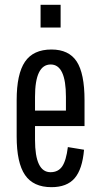

<svg xmlns="http://www.w3.org/2000/svg" viewBox="-20 -760 419 795"><path d="M193 15Q118 15 83.5 -35.5Q49 -86 49 -195V-345Q49 -454 83.5 -504.5Q118 -555 193 -555Q265 -555 297.5 -505.5Q330 -456 330 -345V-238H125V-181Q125 -47 189 -47Q221 -47 237.5 -71Q254 -95 261 -151L328 -140Q321 -59 289 -22Q257 15 193 15ZM125 -302H253V-359Q253 -493 190 -493Q125 -493 125 -359ZM148 -646V-740H231V-646Z"/></svg>

Font: Pathway Gothic One
Style: Regular
Weight: 400
Version: Version 1.003; ttfautohint (v1.8.4.7-5d5b);gftools[0.9.26]